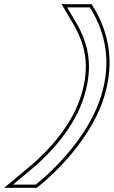

<svg xmlns="http://www.w3.org/2000/svg" viewBox="-140 -733 540 912"><path d="M218.4 -631 178.9 -698H286.9L294.9 -685C359.3 -575 391.3 -441 340.2 -277C289.4 -111 151.4 43 45.4 131L29.5 144H-78.5L2 77C102 -5 216.9 -132 260.2 -277C304.5 -422 279.2 -529 218.4 -631ZM205.5 -623.3C264.7 -524 289 -422.5 245.8 -281.3C203.8 -140.8 91.2 -15.5 -7.6 65.4L-120 159H34.8L55 142.6C162.4 53.3 302.4 -102.1 354.5 -272.5C407 -440.8 374 -579.6 307.8 -692.7L295.3 -713H152.6Z"/></svg>

Font: Nordica Plus
Style: NordicaClassicLtExtOblOl
Weight: 300
Version: Version 1.01